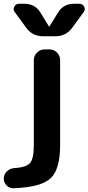

<svg xmlns="http://www.w3.org/2000/svg" viewBox="-42 -783 471 1022"><path d="M32 219Q9 220 -6.5 204.5Q-22 189 -22 167Q-22 146 -6 130Q10 114 32 112Q99 108 118.5 84Q138 60 138 -10V-463Q138 -486 155 -503Q172 -520 195 -520H222Q245 -520 261.5 -503Q278 -486 278 -463V-10Q278 117 228.5 165Q179 213 32 219ZM352 -763H380Q398 -763 406 -747.5Q414 -732 403 -718L343 -636Q310 -590 253 -590H187Q130 -590 97 -636L37 -718Q26 -732 34 -747.5Q42 -763 60 -763H88Q145 -763 174 -715L218 -643Q218 -642 220 -642Q222 -642 222 -643L266 -715Q295 -763 352 -763Z"/></svg>

Font: Rounded Mplus 1c Bold
Style: Bold
Weight: 700
Version: Version 1.059.20150529